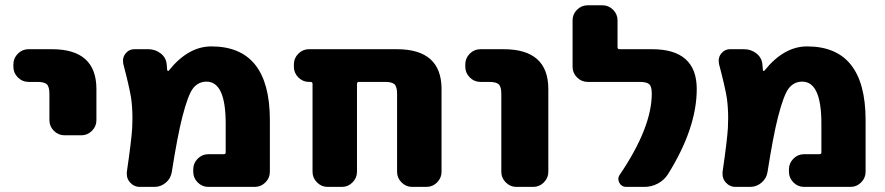

<svg xmlns="http://www.w3.org/2000/svg" viewBox="-20 -735 3385 734"><path d="M88.9 -421.9Q65.4 -421.9 48.3 -439Q31.2 -456.1 31.2 -479.5V-489.3Q31.2 -512.7 48.3 -529.8Q65.4 -546.9 88.9 -546.9H178.7Q348.6 -546.9 348.6 -394.5V-275.4Q348.6 -252 331.5 -234.9Q314.5 -217.8 291 -217.8H226.6Q203.1 -217.8 186 -234.9Q168.9 -252 168.9 -275.4V-376Q168.9 -403.3 159.2 -412.6Q149.4 -421.9 122.1 -421.9Z M619.1 -466.8Q620.1 -464.8 621.6 -463.9Q623 -462.9 625 -464.8Q699.2 -557.6 788.1 -557.6Q1010.7 -557.6 1011.7 -278.3V-78.1Q1011.7 -54.7 994.6 -37.6Q977.5 -20.5 954.1 -20.5H776.4Q752.9 -20.5 735.8 -37.6Q718.8 -54.7 718.8 -78.1V-87.9Q718.8 -111.3 735.8 -128.4Q752.9 -145.5 776.4 -145.5H835Q842.8 -145.5 842.8 -152.3V-262.7Q842.8 -422.9 769.5 -422.9Q739.3 -422.9 719.2 -398.9Q699.2 -375 676.8 -287.1Q658.2 -213.9 636.7 -77.1Q632.8 -52.7 613.8 -36.6Q594.7 -20.5 570.3 -20.5H514.6Q492.2 -20.5 476.6 -38.1Q464.8 -51.8 464.8 -69.3Q464.8 -73.2 464.8 -77.1Q482.4 -197.3 485.4 -246.1Q486.3 -265.6 486.3 -283.2Q486.3 -323.2 481.4 -359.4Q474.6 -402.3 451.2 -491.2Q450.2 -497.1 450.2 -502.9Q450.2 -517.6 459 -529.3Q472.7 -546.9 494.1 -546.9H546.9Q573.2 -546.9 593.8 -531.2Q614.3 -515.6 617.2 -490.2Q618.2 -475.6 619.1 -466.8Z M1498 -376Q1498 -403.3 1488.3 -412.6Q1478.5 -421.9 1452.1 -421.9H1352.5Q1344.7 -421.9 1344.7 -414.1V-78.1Q1344.7 -54.7 1327.6 -37.6Q1310.5 -20.5 1287.1 -20.5H1232.4Q1209 -20.5 1191.9 -37.6Q1174.8 -54.7 1174.8 -78.1V-414.1Q1174.8 -421.9 1167 -421.9H1161.1Q1137.7 -421.9 1120.6 -439Q1103.5 -456.1 1103.5 -479.5V-489.3Q1103.5 -512.7 1120.6 -529.8Q1137.7 -546.9 1161.1 -546.9H1497.1Q1668 -546.9 1668 -394.5V-78.1Q1668 -54.7 1650.9 -37.6Q1633.8 -20.5 1610.4 -20.5H1555.7Q1532.2 -20.5 1515.1 -37.6Q1498 -54.7 1498 -78.1Z M1816.4 -421.9Q1793 -421.9 1775.9 -439Q1758.8 -456.1 1758.8 -479.5V-489.3Q1758.8 -512.7 1775.9 -529.8Q1793 -546.9 1816.4 -546.9H1905.3Q2076.2 -546.9 2076.2 -394.5V-78.1Q2076.2 -54.7 2059.1 -37.6Q2042 -20.5 2018.6 -20.5H1954.1Q1930.7 -20.5 1913.6 -37.6Q1896.5 -54.7 1896.5 -78.1V-376Q1896.5 -403.3 1886.7 -412.6Q1877 -421.9 1849.6 -421.9Z M2374 -20.5Q2356.4 -20.5 2347.7 -36.1Q2343.8 -43.9 2343.8 -50.8Q2343.8 -59.6 2349.6 -67.4Q2471.7 -248 2471.7 -377Q2471.7 -404.3 2461.9 -413.1Q2452.1 -421.9 2425.8 -421.9H2226.6Q2203.1 -421.9 2186 -439Q2168.9 -456.1 2168.9 -479.5V-657.2Q2168.9 -680.7 2186 -697.8Q2203.1 -714.8 2226.6 -714.8H2283.2Q2306.6 -714.8 2323.7 -697.8Q2340.8 -680.7 2340.8 -657.2V-554.7Q2340.8 -546.9 2348.6 -546.9H2472.7Q2643.6 -546.9 2643.6 -394.5Q2643.6 -245.1 2533.2 -68.4Q2518.6 -45.9 2494.6 -33.2Q2470.7 -20.5 2443.4 -20.5Z M2896.5 -466.8Q2897.5 -464.8 2898.9 -463.9Q2900.4 -462.9 2902.3 -464.8Q2976.6 -557.6 3065.4 -557.6Q3288.1 -557.6 3289.1 -278.3V-78.1Q3289.1 -54.7 3272 -37.6Q3254.9 -20.5 3231.4 -20.5H3053.7Q3030.3 -20.5 3013.2 -37.6Q2996.1 -54.7 2996.1 -78.1V-87.9Q2996.1 -111.3 3013.2 -128.4Q3030.3 -145.5 3053.7 -145.5H3112.3Q3120.1 -145.5 3120.1 -152.3V-262.7Q3120.1 -422.9 3046.9 -422.9Q3016.6 -422.9 2996.6 -398.9Q2976.6 -375 2954.1 -287.1Q2935.5 -213.9 2914.1 -77.1Q2910.2 -52.7 2891.1 -36.6Q2872.1 -20.5 2847.7 -20.5H2792Q2769.5 -20.5 2753.9 -38.1Q2742.2 -51.8 2742.2 -69.3Q2742.2 -73.2 2742.2 -77.1Q2759.8 -197.3 2762.7 -246.1Q2763.7 -265.6 2763.7 -283.2Q2763.7 -323.2 2758.8 -359.4Q2752 -402.3 2728.5 -491.2Q2727.5 -497.1 2727.5 -502.9Q2727.5 -517.6 2736.3 -529.3Q2750 -546.9 2771.5 -546.9H2824.2Q2850.6 -546.9 2871.1 -531.2Q2891.6 -515.6 2894.5 -490.2Q2895.5 -475.6 2896.5 -466.8Z"/></svg>

Font: Gen Jyuu Gothic Heavy
Style: Bold
Weight: 900
Designer: [Source Han Sans]
Ryoko NISHIZUKA  (kana & ideographs); Paul D. Hunt (Latin, Greek & Cyrillic); Wenlong ZHANG  (bopomofo
Version: Version 1.002.20150607